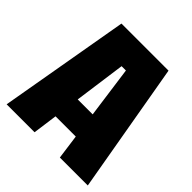

<svg xmlns="http://www.w3.org/2000/svg" viewBox="-189 -836 972 972"><g transform="rotate(45 297.5 -350.0)"><path d="M7 0 129 -700H466L588 0H388L370 -132H225L207 0ZM244 -272H351L313 -548H282Z"/></g></svg>

Font: Tektur SemiCondensed ExtraBold
Style: Regular
Weight: 800
Width: 4
Designer: Adam Jagosz
Foundry: Adam Jagosz
Version: Version 1.005;gftools[0.9.30]